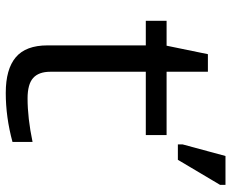

<svg xmlns="http://www.w3.org/2000/svg" viewBox="-86 -679 772 640"><g transform="rotate(90 300.0 -359.0)"><path d="M49.3 -459V-528.3H132.3L160.6 -666H219.2V-528.3H430.2V-459H219.2V-140.6Q219.2 -102.1 240 -83.5Q260.7 -64.9 308.1 -64.9Q373.5 -64.9 453.1 -81.5V-14.6Q370.6 7.8 289.6 7.8Q210.4 7.8 170.9 -25.6Q131.3 -59.1 131.3 -131.3V-459ZM461.4 -565.9V-582L500 -724.6H596.2V-706.5L512.7 -565.9Z"/></g></svg>

Font: Liberation Mono
Style: Regular
Weight: 400
Monospace: yes
Designer: Steve Matteson
Foundry: Ascender Corporation
Version: Version 2.1.5